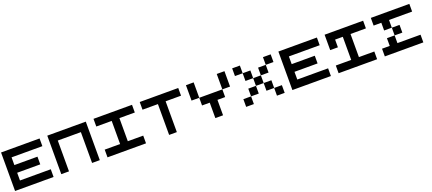

<svg xmlns="http://www.w3.org/2000/svg" viewBox="129 -2643 10544 4685"><g transform="rotate(-20 5401.0 -300.0)"><path d="M1000 -600.1H200.2V-399.9H799.8V-200.2H200.2V0H1000V200.2H0V-799.8H1000Z M1400.4 200.2H1200.2V-799.8H2200.2V200.2H2000V-600.1H1400.4Z M3000.5 -600.1V0H3400.4V200.2H2400.4V0H2800.3V-600.1H2400.4V-799.8H3400.4V-600.1Z M3600.6 -799.8H4600.6V-600.1H4200.7V200.2H4000.5V-600.1H3600.6Z M4800.8 -799.8H5001V-399.9H4800.8ZM5600.6 -799.8H5800.8V-399.9H5600.6ZM5001 -200.2V-399.9H5600.6V-200.2H5400.9V200.2H5200.7V-200.2Z M6001 200.2V0H6201.2V200.2ZM6001 -799.8H6201.2V-600.1H6001ZM6800.8 0H6601.1V-200.2H6800.8ZM7001 200.2H6800.8V0H7001ZM6201.2 0V-200.2H6400.9V0ZM6800.8 -600.1V-399.9H6601.1V-600.1ZM6201.2 -600.1H6400.9V-399.9H6201.2ZM7001 -799.8V-600.1H6800.8V-799.8ZM6400.9 -399.9H6601.1V-200.2H6400.9Z M8201.2 -600.1H7401.4V-399.9H8001V-200.2H7401.4V0H8201.2V200.2H7201.2V-799.8H8201.2Z M8801.3 -600.1H8601.6V-399.9H8401.4V-799.8H9401.4V-600.1H9001.5V0H9401.4V200.2H8401.4V0H8801.3Z M10201.7 -199.7H10001.5V-399.9H10201.7ZM10001.5 0.5H10601.6V200.2H9601.6V0.5H9801.8V-199.7H10001.5ZM10001.5 -600.1V-399.9H9801.8V-600.1H9601.6V-799.8H10601.6V-600.1Z"/></g></svg>

Font: QuinqueFive
Style: Regular
Weight: 400
Monospace: yes
Designer: GGBotNet
Foundry: GGBotNet
Version: 1.1